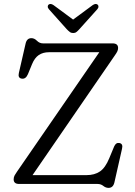

<svg xmlns="http://www.w3.org/2000/svg" viewBox="-20 -916 672 956"><path d="M551 -639 142 -44H410.5Q450.5 -44 477.5 -62.2Q504.5 -80.5 524 -128L548.5 -187Q557.5 -207 574 -204Q594 -200.5 587.5 -175L549.5 -7Q543 19.5 520.5 19.5Q506.5 19.5 494.5 9.8Q482.5 0 466 0H75.5Q48 0 48 -23Q48 -34 53 -43Q58 -52 64.5 -61L474.5 -656H224Q194 -656 173.2 -642Q152.5 -628 139.5 -596.5L119 -546.5Q108 -521 88 -524.5Q68 -527.5 74 -553L107.5 -699Q113.5 -726 136.5 -726Q151 -726 164 -713Q177 -700 194 -700H540.5Q568 -700 568 -677Q568 -668 564 -659.8Q560 -651.5 551 -639ZM375.5 -771Q367.5 -762 360.8 -756.8Q354 -751.5 344.5 -751.5Q334.5 -751.5 327.5 -756.8Q320.5 -762 312 -771L223.5 -870Q217.5 -877 217.8 -883.5Q218 -890 222 -893Q231.5 -900.5 246.5 -890.5L344 -818.5L441.5 -890.5Q456.5 -900.5 466 -893Q470 -890 470.2 -883.5Q470.5 -877 464.5 -870Z"/></svg>

Font: Fraunces 9pt S100 Light
Style: Regular
Weight: 300
Version: Version 1.000; ttfautohint (v1.8.3)